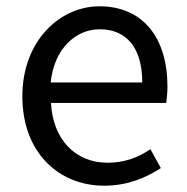

<svg xmlns="http://www.w3.org/2000/svg" viewBox="-20 -577 594 610"><path d="M311 13C385 13 443 -12 491 -43L458 -103C418 -76 375 -60 322 -60C219 -60 148 -134 142 -250H508C510 -263 512 -282 512 -302C512 -457 434 -557 296 -557C170 -557 51 -447 51 -271C51 -92 167 13 311 13ZM141 -315C152 -422 220 -484 297 -484C382 -484 432 -425 432 -315Z"/></svg>

Font: Noto Sans Mono CJK SC Regular
Style: Regular
Weight: 400
Designer: Ryoko NISHIZUKA (kana & ideographs); Paul D. Hunt (Latin, Greek & Cyrillic); Wenlong ZHANG (bopomofo); Sandoll Communica
Foundry: Adobe Systems Incorporated
Version: Version 1.005;PS 1.005;hotconv 1.0.96;makeotf.lib2.5.65012